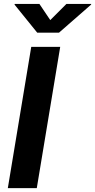

<svg xmlns="http://www.w3.org/2000/svg" viewBox="-20 -969 490 989"><path d="M290.1 -727.5 169.5 0H20.3L140.9 -727.5ZM183 -948.7 238.9 -865.6 322.1 -948.7H449.8L449.1 -945.1L284 -800.8H171.7L55 -945.1L55.7 -948.7Z"/></svg>

Font: Adwaita Sans
Style: Italic
Weight: 400
Italic angle: -9.39999°
Designer: Rasmus Andersson
Foundry: rsms
Version: Version 4.001;git-9221beed3